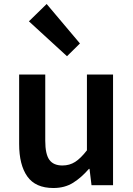

<svg xmlns="http://www.w3.org/2000/svg" viewBox="-20 -929 669 963"><path d="M248 14Q158 14 117 -44Q76 -102 76 -207V-555H207V-223Q207 -156 227.5 -127.5Q248 -99 293 -99Q329 -99 357 -117Q385 -135 416 -175V-555H547V0H439L429 -82H426Q389 -39 347 -12.5Q305 14 248 14ZM316 -647 125 -822 214 -909 381 -711Z"/></svg>

Font: Noto Sans JP SemiBold
Style: Regular
Weight: 600
Designer: Ryoko NISHIZUKA  (kana, bopomofo & ideographs); Paul D. Hunt (Latin, Greek & Cyrillic); Sandoll Communications , Soo-you
Foundry: Adobe
Version: Version 2.004-H2;hotconv 1.0.118;makeotfexe 2.5.65603